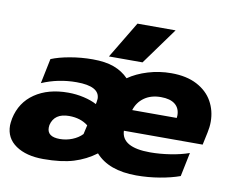

<svg xmlns="http://www.w3.org/2000/svg" viewBox="-78 -801 1116 917"><g transform="rotate(10 480.0 -342.5)"><path d="M517 -700H702L573 -522H410ZM2 -116Q2 -126 6 -150Q23 -230 87.5 -274Q152 -318 249 -318Q288 -318 325 -309.5Q362 -301 388 -287L390 -297Q392 -309 392 -313Q392 -374 280 -374Q191 -374 112 -340L137 -461Q173 -476 227 -485.5Q281 -495 337 -495Q399 -495 440.5 -479.5Q482 -464 511 -434Q551 -462 605.5 -478.5Q660 -495 718 -495Q792 -495 842.5 -468.5Q893 -442 918 -397.5Q943 -353 943 -299Q943 -273 937 -246L924 -185H542Q545 -105 683 -105Q730 -105 781 -113Q832 -121 871 -135L847 -19Q806 -4 750 5.5Q694 15 637 15Q503 15 439 -57Q391 -21 332.5 -3Q274 15 186 15Q103 15 52.5 -19.5Q2 -54 2 -116ZM780 -289 781 -301Q781 -336 757.5 -355Q734 -374 689 -374Q641 -374 608.5 -351Q576 -328 564 -289ZM355 -136 365 -180Q328 -209 273 -209Q201 -209 187 -150Q186 -145 186 -137Q186 -93 247 -93Q278 -93 307 -104.5Q336 -116 355 -136Z"/></g></svg>

Font: Prompt
Style: Bold Italic
Weight: 700
Italic angle: -12°
Designer: Katatrad Team
Foundry: CadsonDemak
Version: Version 1.001